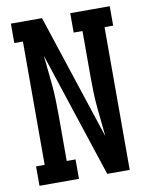

<svg xmlns="http://www.w3.org/2000/svg" viewBox="-83 -796 666 857"><g transform="rotate(-10 250.0 -367.5)"><path d="M26 0V-88H65V-647H26V-735H167L354 -167Q351 -201 347 -235.5Q343 -270 340 -304Q337 -338 336 -372.5Q335 -407 335 -441V-647H295V-735H474V-647H435V0H333L146 -568Q149 -534 153 -499.5Q157 -465 160 -431Q163 -397 164 -362.5Q165 -328 165 -294V-88H205V0Z"/></g></svg>

Font: Iosevka Curly Slab Semibold
Style: Regular
Weight: 600
Monospace: yes
Designer: Belleve Invis
Foundry: Belleve Invis
Version: Version 22.1.2; ttfautohint (v1.8.4)